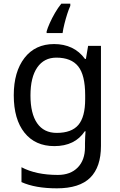

<svg xmlns="http://www.w3.org/2000/svg" viewBox="-20 -786 655 1046"><path d="M363 -754Q355 -737 346.5 -710.5Q338 -684 331 -656Q324 -628 321 -606H234V-615Q239 -633 251 -660Q263 -687 279.5 -715.5Q296 -744 314 -766H363ZM275 -546Q328 -546 370.5 -526Q413 -506 443 -465H448L460 -536H530V9Q530 124 471.5 182Q413 240 290 240Q172 240 97 206V125Q176 167 295 167Q364 167 403.5 126.5Q443 86 443 16V-5Q443 -17 444 -39.5Q445 -62 446 -71H442Q388 10 276 10Q172 10 113.5 -63Q55 -136 55 -267Q55 -395 113.5 -470.5Q172 -546 275 -546ZM287 -472Q220 -472 183 -418.5Q146 -365 146 -266Q146 -167 182.5 -114.5Q219 -62 289 -62Q370 -62 407 -105.5Q444 -149 444 -246V-267Q444 -377 406 -424.5Q368 -472 287 -472Z"/></svg>

Font: RS Noto Sans
Style: Regular
Weight: 400
Designer: Monotype Design Team
Foundry: Monotype Imaging Inc.
Version: Version 3.10